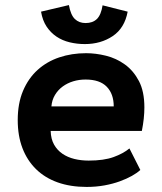

<svg xmlns="http://www.w3.org/2000/svg" viewBox="-20 -724 640 758"><path d="M534 -53Q521 -41 500.5 -29.5Q480 -18 452.5 -8Q425 2 392 8Q359 14 322 14Q258 14 207.5 -4Q157 -22 122 -56.5Q87 -91 68.5 -139.5Q50 -188 50 -250Q50 -316 71 -365.5Q92 -415 128.5 -448Q165 -481 214 -497.5Q263 -514 320 -514Q358 -514 398.5 -504Q439 -494 473 -469.5Q507 -445 528.5 -404Q550 -363 550 -300Q550 -257 540 -207H180Q181 -175 193.5 -153Q206 -131 226.5 -117Q247 -103 273.5 -96.5Q300 -90 330 -90Q390 -90 428.5 -104Q467 -118 491 -138ZM318 -410Q292 -410 269 -403Q246 -396 227.5 -382.5Q209 -369 197 -349Q185 -329 183 -304H429Q429 -353 401.5 -381.5Q374 -410 318 -410ZM252 -704Q259 -665 275.5 -649Q292 -633 318 -633Q346 -633 362.5 -649Q379 -665 385 -703L484 -678Q472 -613 425 -581.5Q378 -550 315 -550Q284 -550 255 -557Q226 -564 203 -579.5Q180 -595 164 -619Q148 -643 142 -678Z"/></svg>

Font: PT Mono
Style: Bold
Weight: 700
Monospace: yes
Designer: A.Korolkova, I.Chaeva
Foundry: ParaType Ltd
Version: Version 1.000 OFL